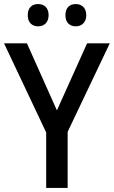

<svg xmlns="http://www.w3.org/2000/svg" viewBox="-20 -928 562 948"><path d="M117 -853C117 -816 139 -798 168 -798C197 -798 220 -816 220 -853C220 -891 197 -908 168 -908C139 -908 117 -891 117 -853ZM303 -853C303 -816 325 -798 354 -798C382 -798 406 -816 406 -853C406 -891 382 -908 354 -908C325 -908 303 -891 303 -853ZM261 -383 113 -714H0L208 -274V0H314V-277L522 -714H410Z"/></svg>

Font: Noto Sans Lao SemiCondensed Medium
Style: Regular
Weight: 500
Width: 4
Designer: Monotype Design Team
Foundry: Monotype Imaging Inc.
Version: Version 2.003